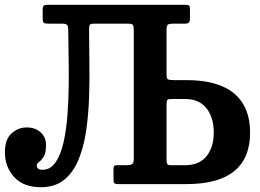

<svg xmlns="http://www.w3.org/2000/svg" viewBox="-24 -770 1086 803"><path d="M-3.5 -133.5Q-3.5 -187 24.2 -212Q52 -237 87.5 -237Q123.5 -237 146 -216.5Q168.5 -196 168.5 -164Q168.5 -130 158.8 -114.8Q149 -99.5 139.5 -92.8Q130 -86 130 -78Q130 -60 153.5 -60Q187 -60 208.5 -91.2Q230 -122.5 241.8 -174.8Q253.5 -227 258.2 -290.8Q263 -354.5 263.5 -420Q264 -485.5 262.8 -543.5Q261.5 -601.5 261.5 -641.5Q261.5 -660 257 -665.5Q252.5 -671 234.5 -671H178.5Q162.5 -671 158.5 -675Q154.5 -679 154.5 -695.5V-727.5Q154.5 -743 159.5 -746.5Q164.5 -750 179.5 -750H751Q764 -750 767.2 -746.5Q770.5 -743 770.5 -729.5V-693Q770.5 -679.5 765.5 -675.2Q760.5 -671 749 -671H700.5Q681.5 -671 677 -666Q672.5 -661 672.5 -642V-462.5Q672.5 -443 677.2 -439Q682 -435 701.5 -435H755Q889 -435 955.5 -378.8Q1022 -322.5 1022 -216Q1022 0 755 0H472Q460.5 0 455.8 -2.5Q451 -5 451 -15.5L450.5 -63.5Q451 -73 453.8 -76Q456.5 -79 467.5 -79H503.5Q518 -79 526.8 -82.8Q535.5 -86.5 535.5 -103.5V-644.5Q535.5 -660.5 531.8 -665.8Q528 -671 510.5 -671H370Q354.5 -671 351.5 -666Q348.5 -661 348.5 -645.5Q348.5 -582 349.8 -509Q351 -436 348.5 -362.2Q346 -288.5 336 -221.2Q326 -154 304 -101.2Q282 -48.5 244 -17.8Q206 13 147 13Q74 13 35.2 -29.5Q-3.5 -72 -3.5 -133.5ZM690.5 -79H749.5Q809 -79 839.5 -116.5Q870 -154 870 -216Q870 -278.5 839.5 -317.2Q809 -356 749.5 -356H695.5Q680.5 -356 676.5 -352.8Q672.5 -349.5 672.5 -334V-101Q672.5 -88.5 675.8 -83.8Q679 -79 690.5 -79Z"/></svg>

Font: Besley* Narrow Semi
Style: Regular
Weight: 600
Width: 4
Designer: Owen Earl
Foundry: indestructible type*
Version: Version 3.000; ttfautohint (v1.8.3)